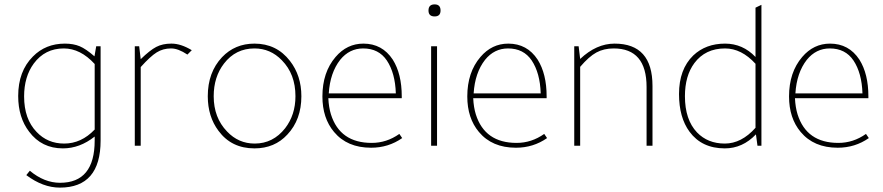

<svg xmlns="http://www.w3.org/2000/svg" viewBox="-20 -665 4030 876"><path d="M411 -408 419 -454H439V-24Q439 191 253 191Q176 191 100 134L116 114Q182 169 254 169Q412 169 412 -24V-42Q344 12 267 12Q170 12 113 -64Q63 -129 63 -227Q63 -340 130 -407Q188 -466 276 -466Q315 -466 343.5 -454Q372 -442 411 -408ZM412 -74V-373Q347 -444 271 -444Q185 -444 134 -375Q90 -315 90 -225Q90 -122 147 -63Q197 -10 273 -10Q351 -10 412 -74Z M855 -436 835 -416Q793 -444 761 -444H760Q724 -444 695 -426Q666 -408 622 -359V0H595V-454H615L622 -395Q664 -436 693 -451Q722 -466 761 -466H763Q805 -466 855 -436Z M1355 -226Q1355 -119 1291 -51Q1233 12 1141 12Q1036 12 977 -68Q928 -133 928 -226Q928 -335 993 -404Q1052 -466 1141 -466Q1242 -466 1303 -387Q1355 -320 1355 -226ZM955 -226Q955 -128 1016 -65Q1068 -10 1142 -10Q1226 -10 1281 -80Q1328 -141 1328 -226Q1328 -327 1266 -390Q1214 -444 1141 -444Q1055 -444 1002 -375Q955 -314 955 -226Z M1813 -217H1478Q1480 -175 1490 -143Q1531 -13 1676 -13Q1744 -13 1802 -54L1815 -35Q1752 9 1673 9Q1564 9 1504 -63Q1451 -126 1451 -225Q1451 -335 1511 -405Q1563 -466 1638 -466Q1724 -466 1772 -393Q1813 -328 1813 -225ZM1480 -239H1786Q1783 -332 1745 -389Q1708 -444 1637 -444Q1574 -444 1532 -392Q1486 -333 1480 -239Z M1974 -454V0H1947V-454ZM1935 -617Q1935 -645 1963 -645Q1990 -645 1990 -617Q1990 -590 1963 -590Q1935 -590 1935 -617Z M2474 -217H2139Q2141 -175 2151 -143Q2192 -13 2337 -13Q2405 -13 2463 -54L2476 -35Q2413 9 2334 9Q2225 9 2165 -63Q2112 -126 2112 -225Q2112 -335 2172 -405Q2224 -466 2299 -466Q2385 -466 2433 -393Q2474 -328 2474 -225ZM2141 -239H2447Q2444 -332 2406 -389Q2369 -444 2298 -444Q2235 -444 2193 -392Q2147 -333 2141 -239Z M2957 0H2930V-268Q2930 -444 2780 -444Q2735 -444 2701 -425.5Q2667 -407 2627 -360V0H2600V-454H2620L2627 -396Q2701 -466 2784 -466Q2957 -466 2957 -273Z M3436 0 3429 -52Q3368 12 3287 12Q3182 12 3126 -64Q3078 -129 3078 -236Q3078 -349 3143 -412Q3200 -466 3288 -466Q3369 -466 3427 -405V-630L3454 -643V0ZM3427 -82V-374Q3363 -444 3288 -444Q3198 -444 3148 -377Q3105 -319 3105 -226Q3105 -119 3160 -61Q3209 -10 3287 -10Q3363 -10 3427 -82Z M3942 -217H3607Q3609 -175 3619 -143Q3660 -13 3805 -13Q3873 -13 3931 -54L3944 -35Q3881 9 3802 9Q3693 9 3633 -63Q3580 -126 3580 -225Q3580 -335 3640 -405Q3692 -466 3767 -466Q3853 -466 3901 -393Q3942 -328 3942 -225ZM3609 -239H3915Q3912 -332 3874 -389Q3837 -444 3766 -444Q3703 -444 3661 -392Q3615 -333 3609 -239Z"/></svg>

Font: Tajawal ExtraLight
Style: Regular
Weight: 275
Designer: Boutros Fonts
Foundry: Created by Boutros International 2017
Version: Version 1.700